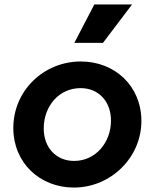

<svg xmlns="http://www.w3.org/2000/svg" viewBox="-20 -833 696 865"><path d="M444 -640 575 -813H405L315 -640ZM313 12C478 12 617 -122 617 -288C617 -445 498 -556 344 -556C176 -556 40 -424 40 -256C40 -100 159 12 313 12ZM314 -108C232 -108 177 -169 177 -254C177 -355 246 -436 343 -436C425 -436 480 -375 480 -290C480 -190 410 -108 314 -108Z"/></svg>

Font: Plus Jakarta Sans
Style: Bold Italic
Weight: 700
Italic angle: -8°
Designer: Gumpita Rahayu
Foundry: Tokotype
Version: Version 2.071;gftools[0.9.30]